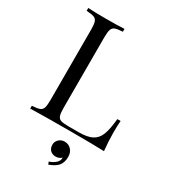

<svg xmlns="http://www.w3.org/2000/svg" viewBox="-225 -819 1038 1170"><g transform="rotate(30 294.0 -233.5)"><path d="M297 -688Q261 -686 244.5 -680Q228 -674 222 -657Q216 -640 216 -602V-106Q216 -68 222 -51Q228 -34 244.5 -28.5Q261 -23 297 -23H370Q432 -23 464.5 -40.5Q497 -58 512 -97Q527 -136 534 -210H557Q554 -179 554 -128Q554 -71 561 0Q493 -3 332 -3Q140 -3 42 0V-20Q78 -22 94.5 -28Q111 -34 117 -51Q123 -68 123 -106V-602Q123 -640 117 -657Q111 -674 94.5 -680Q78 -686 42 -688V-708Q84 -705 170 -705Q250 -705 297 -708ZM390 139Q390 177 372 200.5Q354 224 308 241L301 223Q327 215 345.5 198.5Q364 182 363 160Q345 176 321 176Q298 176 283.5 161.5Q269 147 269 122Q269 100 285.5 84.5Q302 69 325 69Q354 69 372 89Q390 109 390 139Z"/></g></svg>

Font: Playfair Display SC
Style: Regular
Weight: 400
Designer: Claus Eggers Sørensen
Foundry: Claus Eggers Sørensen
Version: Version 1.200; ttfautohint (v1.6)